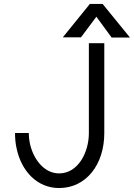

<svg xmlns="http://www.w3.org/2000/svg" viewBox="-20 -927 670 961"><path d="M630.4 -739.3 493.7 -907.2H429.7L294.4 -740.2H385.3L462.4 -843.3L538.6 -739.3ZM55.2 -261.2C55.2 -234.4 57.6 -208.5 63 -184.6C86.9 -70.3 166 14.2 275.9 14.2C410.2 14.2 502 -102.1 502 -261.2V-710.9H424.8V-261.2C424.8 -163.1 370.1 -59.1 275.9 -59.1C199.7 -59.1 146 -131.8 129.4 -210C126 -226.6 124 -244.1 124 -261.2Z"/></svg>

Font: Tuffy
Style: Regular
Weight: 500
Designer: Thatcher Ulrich, Karoly Barta and Michael Everson
Version: Version 001.270